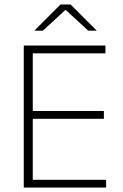

<svg xmlns="http://www.w3.org/2000/svg" viewBox="-20 -844 552 864"><path d="M87 0V-639H127.5V0ZM99.5 0V-35H457.5V0ZM109.5 -309.5V-344.5H447.5V-309.5ZM98.5 -604V-639H454.5V-604ZM252.5 -824H297.5L414.5 -707V-706H377L276.5 -798.5H273.5L173 -706H135.5V-707Z"/></svg>

Font: Anek Latin ExtraLight
Style: Regular
Weight: 250
Designer: Yesha Goshar
Foundry: Ek Type
Version: Version 1.003